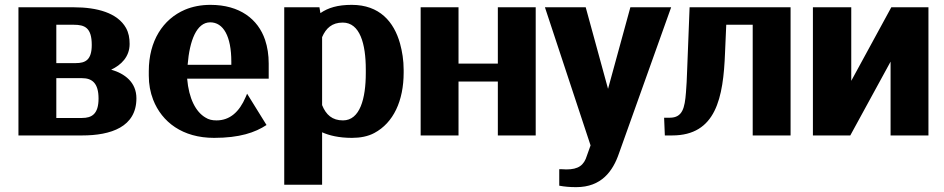

<svg xmlns="http://www.w3.org/2000/svg" viewBox="-20 -558 3890 791"><path d="M56 0H318C437 0 542 -35 542 -153C542 -219 494 -255 438 -271C479 -290 514 -324 514 -377C514 -402 510 -423 499 -443C464 -505 380 -528 284 -528H56ZM212 -72V-236H318C359 -236 386 -216 386 -152C386 -88 358 -72 318 -72ZM212 -298V-456H284C329 -456 358 -444 358 -373C358 -311 332 -298 292 -298Z M593 -246C593 -211 599 -178 611 -147C647 -55 732 10 862 10C967 10 1031 -12 1078 -43L998 -172L992 -158C966 -97 927 -62 872 -62C854 -62 840 -65 826 -74C787 -97 758 -151 751 -234H1087V-296C1087 -332 1082 -364 1072 -394C1043 -479 968 -538 847 -538C808 -538 773 -531 742 -518C651 -479 593 -389 593 -265ZM753 -291C761 -391 790 -466 846 -466C900 -466 933 -409 933 -304V-291Z M1151 203H1307V-13C1336 0 1376 10 1430 10C1464 10 1496 4 1522 -10C1601 -52 1643 -143 1643 -259V-270C1643 -310 1637 -346 1628 -379C1603 -468 1544 -538 1429 -538C1371 -538 1332 -526 1300 -504L1296 -528H1151ZM1307 -125V-405C1323 -442 1348 -465 1392 -465C1463 -465 1487 -377 1487 -272V-257C1487 -152 1463 -62 1393 -62C1349 -62 1323 -85 1307 -125Z M1713 0H1869V-222H2031V0H2187V-528H2031V-296H1869V-528H1713Z M2225 -528 2413 41 2398 83C2386 123 2363 140 2313 140C2307 140 2300 139 2292 139H2284V207C2305 211 2327 213 2354 213C2458 213 2505 147 2530 74L2745 -528H2577L2485 -192L2393 -528Z M2716 -73 2719 0H2749C2930 0 2960 -155 2967 -341L2972 -456H3081V0H3237V-528H2821L2811 -272C2810 -234 2808 -203 2806 -177C2801 -113 2792 -73 2739 -73Z M3329 0H3483L3649 -304V0H3805V-528H3652L3487 -225V-528H3329Z"/></svg>

Font: Aerodynamic
Style: Bd
Weight: 500
Designer: Google
Version: Version 2.000980; 2014